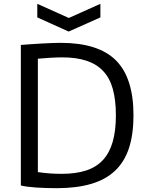

<svg xmlns="http://www.w3.org/2000/svg" viewBox="-20 -973 769 1004"><path d="M175 -953 340 -879 505 -953V-882L339 -808L175 -882ZM276 11Q218 11 167.5 7.5Q117 4 89 -3V-738Q115 -740 143.5 -742Q172 -744 199.5 -745.5Q227 -747 252 -748Q277 -749 297 -749Q494 -749 586 -657.5Q678 -566 678 -370Q678 -271 654.5 -199Q631 -127 582 -80.5Q533 -34 457 -11.5Q381 11 276 11ZM303 -64Q377 -64 430.5 -81.5Q484 -99 518.5 -136.5Q553 -174 569.5 -232Q586 -290 586 -370Q586 -450 570 -507.5Q554 -565 519.5 -601.5Q485 -638 432 -655.5Q379 -673 306 -673Q280 -673 244 -671Q208 -669 178 -666V-73Q214 -68 242 -66Q270 -64 303 -64Z"/></svg>

Font: Encode Sans
Style: Regular
Weight: 400
Designer: Pablo Impallari, Andres Torresi
Foundry: Pablo Impallari, Andres Torresi
Version: Version 1.000; ttfautohint (v1.00) -l 8 -r 50 -G 200 -x 14 -